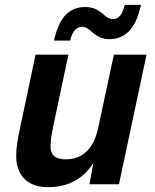

<svg xmlns="http://www.w3.org/2000/svg" viewBox="-20 -762 640 794"><path d="M178 12Q115 12 81 -22.5Q47 -57 47 -116Q47 -146 52 -176Q57 -206 63 -233L127 -536H263L201 -244Q196 -221 192.5 -199.5Q189 -178 189 -156Q189 -103 250 -103Q358 -103 386 -233L451 -536H586L472 0H350L366 -88Q303 12 178 12ZM433 -600Q410 -600 393 -608Q376 -616 360 -630Q349 -640 340 -645.5Q331 -651 318 -651Q303 -651 290.5 -638.5Q278 -626 270 -594H203Q221 -671 253 -702Q285 -733 331 -733Q356 -733 373 -725.5Q390 -718 407 -703Q418 -693 427 -688Q436 -683 447 -683Q463 -683 475 -695.5Q487 -708 496 -742H563Q546 -665 513 -632.5Q480 -600 433 -600Z"/></svg>

Font: Geist Mono
Style: Bold Italic
Weight: 700
Italic angle: -12°
Monospace: yes
Designer: Basement.studio, Andrés Briganti, Mateo Zaragoza
Foundry: Basement.studio, Vercel, Andrés Briganti, Guido Ferreyra, Mateo Zaragoza
Version: Version 1.500; ttfautohint (v1.8.4.7-5d5b)